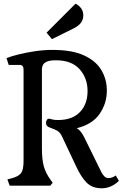

<svg xmlns="http://www.w3.org/2000/svg" viewBox="-20 -1001 680 1035"><path d="M529 14Q477 14 447 -16.5Q417 -47 391 -103L315 -264Q305 -286 290.5 -295Q276 -304 247 -314Q228 -321 228 -337Q228 -346 232 -353.5Q236 -361 244 -361Q250 -361 260.5 -357.5Q271 -354 293 -354Q370 -354 411 -397Q452 -440 452 -510Q452 -580 409 -628Q366 -676 282 -676Q248 -676 232 -668.5Q216 -661 211 -650Q206 -639 206 -630V-201Q206 -140 216.5 -103.5Q227 -67 251 -34L264 -16L251 0H32L20 -34L43 -40Q81 -50 94 -68.5Q107 -87 107 -133V-627Q107 -651 85 -651H27L15 -688Q41 -698 81.5 -708Q122 -718 169.5 -725Q217 -732 264 -732Q368 -732 432.5 -702.5Q497 -673 526.5 -623Q556 -573 556 -513Q556 -443 516.5 -386.5Q477 -330 394 -310Q408 -301 417 -289Q426 -277 434 -261L527 -72Q534 -59 543 -50Q552 -41 565 -41Q584 -41 604 -55L621 -26Q599 -5 575.5 4.5Q552 14 529 14ZM260 -790 231 -825 387 -981Q406 -972 417.5 -956Q429 -940 429 -918Q429 -896 416.5 -878.5Q404 -861 373 -846Z"/></svg>

Font: Gabriela
Style: Regular
Weight: 400
Designer: Eduardo Rodriguez Tunni
Foundry: Eduardo Rodriguez Tunni
Version: Version 2.001;gftools[0.9.26]